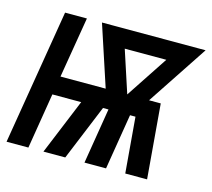

<svg xmlns="http://www.w3.org/2000/svg" viewBox="-102 -617 789 714"><g transform="rotate(15 292.5 -260.0)"><path d="M-21 0 65 -520H149L110 -286H284L207 -520H606L451 -286H496L520 0H436L418 -214H397L362 0H279L314 -214H293L205 0H121L209 -214H98L63 0ZM367 -286 474 -448H314Z"/></g></svg>

Font: Iosevka Semibold Extended
Style: Italic
Weight: 600
Width: 7
Italic angle: -9°
Monospace: yes
Designer: Belleve Invis
Foundry: Belleve Invis
Version: Version 32.5.0; ttfautohint (v1.8.4)